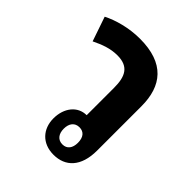

<svg xmlns="http://www.w3.org/2000/svg" viewBox="-169 -669 776 776"><g transform="rotate(45 219.5 -280.5)"><path d="M378 -381C378 -497 321 -570 181 -570C118 -570 58 -553 17 -532L53 -427C90 -445 124 -458 164 -458C229 -458 247 -419 247 -356V-199C196 -199 161 -155 161 -95C161 -35 200 9 265 9C332 9 378 -35 378 -128ZM261 -144C287 -144 301 -126 301 -95C301 -65 287 -46 261 -46C235 -46 220 -65 220 -95C220 -125 235 -144 261 -144Z"/></g></svg>

Font: Noto Sans Thai Looped Condensed
Style: Bold
Weight: 700
Width: 3
Designer: Sasikarn Vongin, Ben Mitchell
Foundry: The Fontpad Ltd
Version: Version 1.001